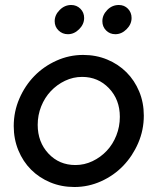

<svg xmlns="http://www.w3.org/2000/svg" viewBox="-20 -739 631 769"><path d="M35 -234Q35 -292 57.5 -344Q80 -396 117.5 -434.5Q155 -473 206 -496Q257 -519 313 -519Q365 -519 409.5 -500.5Q454 -482 486.5 -449.5Q519 -417 537.5 -372.5Q556 -328 556 -276Q556 -218 533.5 -166Q511 -114 473.5 -75Q436 -36 385 -13Q334 10 278 10Q226 10 181.5 -8.5Q137 -27 104.5 -59.5Q72 -92 53.5 -137Q35 -182 35 -234ZM282 -78Q318 -78 350.5 -93.5Q383 -109 407.5 -135Q432 -161 446 -196.5Q460 -232 460 -271Q460 -340 416.5 -385.5Q373 -431 309 -431Q273 -431 240.5 -415.5Q208 -400 183.5 -374Q159 -348 145 -313Q131 -278 131 -239Q131 -170 174 -124Q217 -78 282 -78ZM252 -602Q230 -602 214.5 -617Q199 -632 199 -654Q199 -679 219 -699Q239 -719 265 -719Q287 -719 302 -704Q317 -689 317 -667Q317 -642 297 -622Q277 -602 252 -602ZM442 -602Q420 -602 405 -617Q390 -632 390 -654Q390 -679 409.5 -699Q429 -719 456 -719Q478 -719 492.5 -704Q507 -689 507 -667Q507 -642 487 -622Q467 -602 442 -602Z"/></svg>

Font: Red Hat Display Medium
Style: Italic
Weight: 500
Italic angle: -12°
Designer: Pentagram / MCKL
Foundry: Pentagram / MCKL
Version: Version 1.003; Red Hat Display Medium Italic